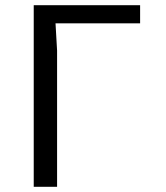

<svg xmlns="http://www.w3.org/2000/svg" viewBox="-20 -720 640 740"><path d="M194 -630 200 -525V0H110V-700H520V-630Z"/></svg>

Font: Sligoil Micro
Style: Regular
Weight: 400
Designer: Ariel Martín Pérez
Foundry: Igor Stepanchenko
Version: Version 1.001